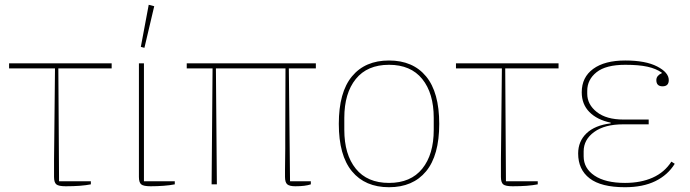

<svg xmlns="http://www.w3.org/2000/svg" viewBox="-20 -771 2886 803"><path d="M360 0Q340 4 314 6Q288 8 255 8Q225 8 215.5 0Q206 -8 206 -31Q206 -43 206 -62Q206 -81 206 -103Q206 -125 206.5 -148Q207 -171 207 -192L210 -485H18V-506H447V-485H224L227 -13H360Z M582 -506V-13H711V0Q691 4 664 6Q637 8 610 8Q580 8 570.5 0Q561 -8 561 -31V-506ZM569 -575 602 -751 625 -745 584 -571Z M869 -485H761V-506H1301V-485H1188L1193 -13H1280V0Q1268 4 1252 6Q1236 8 1215 8Q1191 8 1181.5 0Q1172 -8 1172 -31Q1172 -43 1172 -62Q1172 -81 1172.5 -103Q1173 -125 1173 -148.5Q1173 -172 1173 -192L1174 -485H883L887 0H865Z M1607 -6Q1698 -6 1746 -65.5Q1794 -125 1794 -228V-278Q1794 -381 1746 -440.5Q1698 -500 1607 -500Q1516 -500 1468 -440.5Q1420 -381 1420 -278V-228Q1420 -125 1468 -65.5Q1516 -6 1607 -6ZM1607 12Q1507 12 1452 -54.5Q1397 -121 1397 -253Q1397 -385 1452 -451.5Q1507 -518 1607 -518Q1707 -518 1762 -451.5Q1817 -385 1817 -253Q1817 -121 1762 -54.5Q1707 12 1607 12Z M2229 0Q2209 4 2183 6Q2157 8 2124 8Q2094 8 2084.5 0Q2075 -8 2075 -31Q2075 -43 2075 -62Q2075 -81 2075 -103Q2075 -125 2075.5 -148Q2076 -171 2076 -192L2079 -485H1887V-506H2316V-485H2093L2096 -13H2229Z M2594 12Q2494 12 2446 -25Q2398 -62 2398 -129Q2398 -180 2433 -213.5Q2468 -247 2534 -255V-258Q2477 -270 2445 -302.5Q2413 -335 2413 -385Q2413 -448 2461 -483Q2509 -518 2595 -518Q2680 -518 2728.5 -493Q2777 -468 2777 -436Q2777 -410 2751 -410Q2725 -410 2725 -436Q2725 -446 2731.5 -453.5Q2738 -461 2748 -465V-467Q2724 -484 2688 -492Q2652 -500 2595 -500Q2514 -500 2475 -469Q2436 -438 2436 -391V-379Q2436 -334 2476 -302.5Q2516 -271 2588 -271H2693V-251H2586Q2509 -251 2465 -219Q2421 -187 2421 -138V-117Q2421 -67 2466.5 -36.5Q2512 -6 2594 -6Q2660 -6 2709.5 -28Q2759 -50 2788 -95L2802 -86Q2773 -39 2721 -13.5Q2669 12 2594 12Z"/></svg>

Font: IBM Plex Serif Thin
Style: Regular
Weight: 100
Designer: Mike Abbink, Paul van der Laan, Pieter van Rosmalen
Foundry: Bold Monday
Version: Version 3.001